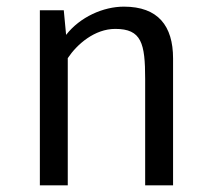

<svg xmlns="http://www.w3.org/2000/svg" viewBox="-20 -558 640 578"><path d="M100 0H184V-383C212 -425 265 -471 327 -471C406 -471 417 -428 417 -320V0H501V-382C501 -480 456 -538 353 -538C291 -538 221 -507 179 -453L172 -527H100Z"/></svg>

Font: FiraMono Nerd Font
Style: Regular
Weight: 400
Designer: Carrois Corporate & Edenspiekermann AG
Foundry: Carrois Corporate GbR & Edenspiekermann AG
Version: Version 003.206;Nerd Fonts 3.3.0